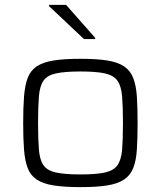

<svg xmlns="http://www.w3.org/2000/svg" viewBox="-20 -759 659 787"><path d="M310 8Q243 8 199.5 1Q156 -6 130.5 -23Q105 -40 93.5 -70Q82 -100 78.5 -145.5Q75 -191 75 -254Q75 -318 78.5 -363.5Q82 -409 93.5 -439.5Q105 -470 130.5 -487Q156 -504 199.5 -511Q243 -518 310 -518Q377 -518 420 -511Q463 -504 488.5 -487Q514 -470 526 -439.5Q538 -409 541 -363.5Q544 -318 544 -254Q544 -191 541 -145.5Q538 -100 526 -70Q514 -40 488.5 -23Q463 -6 420 1Q377 8 310 8ZM310 -44Q375 -44 410.5 -52Q446 -60 461.5 -82Q477 -104 480.5 -145.5Q484 -187 484 -254Q484 -322 480.5 -364Q477 -406 461.5 -428Q446 -450 410.5 -458Q375 -466 310 -466Q245 -466 209 -458Q173 -450 158 -428Q143 -406 139.5 -364Q136 -322 136 -254Q136 -187 139.5 -145.5Q143 -104 158 -82Q173 -60 209 -52Q245 -44 310 -44ZM324 -599 181 -734V-739H251L370 -604V-599Z"/></svg>

Font: Saira SemiExpanded Light
Style: Regular
Weight: 300
Width: 6
Designer: Hector Gatti with collaboration of the Omnibus-Type team
Foundry: Omnibus-Type
Version: Version 1.101